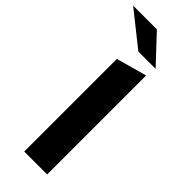

<svg xmlns="http://www.w3.org/2000/svg" viewBox="-340 -930 960 960"><g transform="rotate(45 140.0 -450.5)"><path d="M133 -757H255L120 -901H-48ZM83 0H245V-700L83 -655Z"/></g></svg>

Font: Talent SemiBold
Style: Bold
Weight: 700
Designer: Mike Powis
Version: Version 1.001;hotconv 1.0.109;makeotfexe 2.5.65596